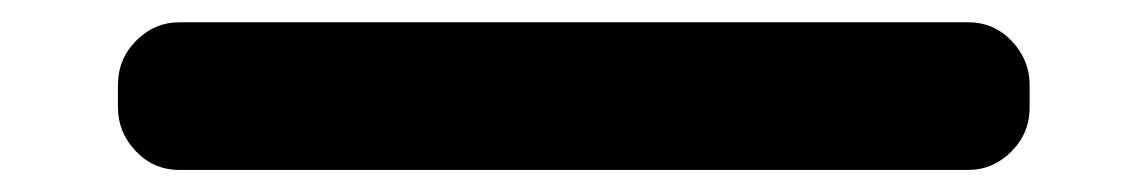

<svg xmlns="http://www.w3.org/2000/svg" viewBox="-20 -447 1040 174"><path d="M142.6 -293Q119.1 -293 103 -310.1Q86.9 -327.1 86.9 -349.6V-370.1Q86.9 -393.6 103.5 -410.2Q120.1 -426.8 142.6 -426.8H857.4Q880.9 -426.8 897 -409.7Q913.1 -392.6 913.1 -370.1V-349.6Q913.1 -326.2 896.5 -309.6Q879.9 -293 857.4 -293Z"/></svg>

Font: Rounded Mgen+ 1m bold
Style: Bold
Weight: 700
Designer: [Source Han Sans]
Ryoko NISHIZUKA  (kana & ideographs); Paul D. Hunt (Latin, Greek & Cyrillic); Wenlong ZHANG  (bopomofo
Version: Version 1.059.20150602